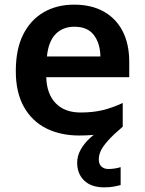

<svg xmlns="http://www.w3.org/2000/svg" viewBox="-20 -573 622 826"><path d="M405 113Q405 133 416.5 143.5Q428 154 446 154Q462 154 476 151.5Q490 149 499 146V223Q484 227 467.5 230Q451 233 428 233Q373 233 342.5 204Q312 175 312 127Q312 98 327 71Q342 44 366 22Q390 0 416 -16L508 -28Q468 6 445.5 31Q423 56 414 75Q405 94 405 113ZM299 -553Q373 -553 426 -523.5Q479 -494 507.5 -439Q536 -384 536 -307V-241H179Q181 -169 219.5 -129Q258 -89 327 -89Q379 -89 421 -99Q463 -109 508 -130V-28Q467 -8 424 1Q381 10 321 10Q241 10 179.5 -20.5Q118 -51 83 -113Q48 -175 48 -267Q48 -361 79.5 -424Q111 -487 167.5 -520Q224 -553 299 -553ZM300 -458Q250 -458 219 -426Q188 -394 182 -330H412Q411 -386 384 -422Q357 -458 300 -458Z"/></svg>

Font: Noto Sans Sora Sompeng SemiBold
Style: Regular
Weight: 600
Version: Version 2.101